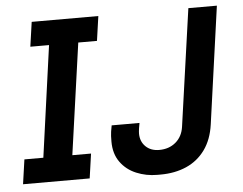

<svg xmlns="http://www.w3.org/2000/svg" viewBox="-50 -747 1035 818"><g transform="rotate(-5 467.5 -338.0)"><path d="M17 0 32 -105H113L179 -581H99L114 -686H399L384 -581H304L237 -105H317L302 0ZM590 10Q543 10 501 -7.5Q459 -25 433.5 -60.5Q408 -96 408 -148Q408 -157 408.5 -172Q409 -187 415 -217H534Q532 -208 530 -194Q528 -180 528 -172Q528 -138 550 -116.5Q572 -95 608 -95Q650 -95 678.5 -119Q707 -143 713 -184L784 -686H906L836 -185Q827 -120 795.5 -76.5Q764 -33 715 -11.5Q666 10 604 10Z"/></g></svg>

Font: Chivo Medium
Style: Italic
Weight: 500
Italic angle: -8.05°
Designer: Hector Gatti
Foundry: Omnibus-Type
Version: Version 2.002